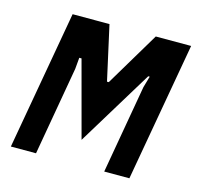

<svg xmlns="http://www.w3.org/2000/svg" viewBox="-86 -645 771 737"><g transform="rotate(15 300.0 -276.0)"><path d="M115 -552H261.5L309.5 -336H316.5L445.5 -552H586L488.5 0H388.5L450 -352L463 -397H457L273 -95L192 -397H183L179 -352L117.5 0H17.5Z"/></g></svg>

Font: JuliaMono
Style: Bold Italic
Weight: 700
Italic angle: -9°
Monospace: yes
Designer: cormullion
Foundry: corm
Version: Version 0.057; ttfautohint (v1.8.4)